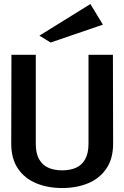

<svg xmlns="http://www.w3.org/2000/svg" viewBox="-20 -936 627 967"><path d="M292.9 11Q219.7 11 161.4 -13.5Q103 -38 69.8 -87.8Q36.6 -137.7 36.6 -212.4L37.6 -660H160.2V-212.4Q160.2 -163.2 177.2 -133.6Q194.2 -103.9 224 -91Q253.7 -78.1 293 -78.1Q333.2 -78.1 362.5 -91Q391.8 -103.9 408.7 -133.6Q425.7 -163.2 425.7 -212.4V-660H548.7L549.7 -212.4Q549.7 -137.7 516.4 -87.9Q483.1 -38.1 425.2 -13.6Q367.2 11 292.9 11ZM234.9 -721.8 178.5 -756.5 435.2 -915.6 498.3 -811.9Z"/></svg>

Font: Panamera Thin
Style: Regular
Weight: 100
Designer: Bastien Sozeau
Foundry: NBR — Bastien Sozeau
Version: Version 3.003;gftools[0.9.33]